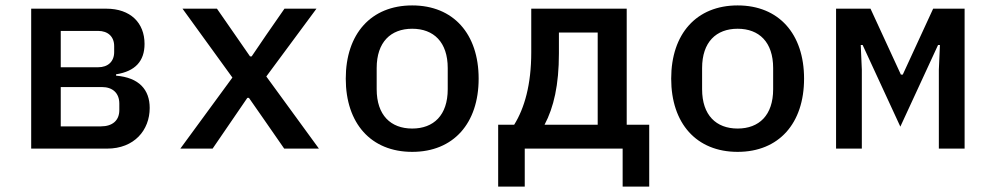

<svg xmlns="http://www.w3.org/2000/svg" viewBox="-20 -548 3640 708"><path d="M95 0H375C475 0 532 -68 532 -150C532 -217 493 -262 408 -269V-274C479 -285 513 -323 513 -386C513 -464 461 -516 372 -516H95ZM204 -82V-227H356C395 -227 420 -205 420 -166V-142C420 -104 395 -82 352 -82ZM204 -300V-434H342C378 -434 401 -413 401 -378V-356C401 -321 378 -300 342 -300Z M764 0 840 -111 892 -187H898L951 -111L1028 0H1156L962 -266L1147 -516H1029L961 -418L908 -340H902L848 -418L780 -516H653L837 -262L645 0Z M1500 12C1652 12 1745 -93 1745 -258C1745 -423 1652 -528 1500 -528C1348 -528 1255 -423 1255 -258C1255 -93 1348 12 1500 12ZM1500 -74C1421 -74 1369 -123 1369 -219V-297C1369 -393 1421 -442 1500 -442C1579 -442 1631 -393 1631 -297V-219C1631 -123 1579 -74 1500 -74Z M1817 140H1915V0H2276V140H2374V-88H2291V-516H1939V-355C1939 -236 1914 -149 1876 -88H1817ZM1988 -88C2022 -152 2041 -235 2041 -351V-428H2184V-88Z M2700 12C2852 12 2945 -93 2945 -258C2945 -423 2852 -528 2700 -528C2548 -528 2455 -423 2455 -258C2455 -93 2548 12 2700 12ZM2700 -74C2621 -74 2569 -123 2569 -219V-297C2569 -393 2621 -442 2700 -442C2779 -442 2831 -393 2831 -297V-219C2831 -123 2779 -74 2700 -74Z M3063 0H3158V-291L3154 -382H3161L3300 -81L3439 -382H3446L3442 -291V0H3537V-516H3421L3309 -273H3302L3190 -516H3063Z"/></svg>

Font: IBM Plex Mono Medm
Style: Regular
Weight: 500
Monospace: yes
Designer: Mike Abbink, Paul van der Laan, Pieter van Rosmalen
Foundry: Bold Monday
Version: Version 2.004